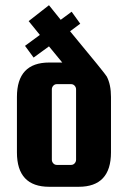

<svg xmlns="http://www.w3.org/2000/svg" viewBox="-20 -707 495 737"><path d="M390 -413Q406 -382 406 -335V-122Q406 10 282 10H169Q45 10 45 -122V-335Q45 -467 169 -467H219L168 -529L109 -486L76 -531L133 -573L90 -626L168 -687L213 -631L255 -662L288 -616L249 -587Q385 -423 390 -413ZM272 -94V-364Q272 -372 266.5 -378Q261 -384 253 -384H198Q190 -384 184.5 -378Q179 -372 179 -364V-94Q179 -86 184.5 -80Q190 -74 198 -74H253Q261 -74 266.5 -80Q272 -86 272 -94Z"/></svg>

Font: Squada One
Style: Regular
Weight: 400
Version: Version 1.001